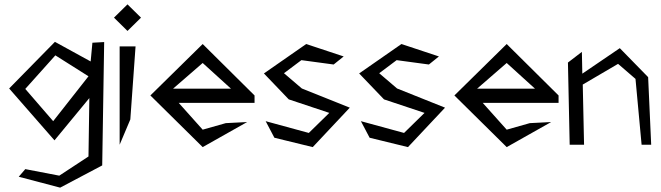

<svg xmlns="http://www.w3.org/2000/svg" viewBox="-20 -664 3031 881"><path d="M224 -108 96 -256 234 -410 386 -314ZM232 -472 22 -258 230 -20 390 -214 386 54 252 142 96 112 66 147 256 197 449 95 458 -471 404 -468 396 -382Z M503 -583 565 -522 627 -583 565 -644ZM578 -116 602 -451H529V0Z M800 -192H1148V-226L910 -462L670 -226L910 11L1114 -104L1016 -99L910 -69ZM1040 -257H774L910 -375Z M1305 -208 1491 -146 1397 -54 1199 -108 1239 -32 1415 11 1585 -170 1365 -258 1283 -328 1363 -388 1511 -368 1557 -405 1385 -462 1191 -327Z M1742 -208 1928 -146 1834 -54 1636 -108 1676 -32 1852 11 2022 -170 1802 -258 1720 -328 1800 -388 1948 -368 1994 -405 1822 -462 1628 -327Z M2195 -192H2543V-226L2305 -462L2065 -226L2305 11L2509 -104L2411 -99L2305 -69ZM2435 -257H2169L2305 -375Z M2654 -276 2816 -371 2896 -302 2924 0H2968L2954 -310L2824 -443L2652 -326L2650 -426L2586 -377L2594 0H2660Z"/></svg>

Font: Stormblade
Style: Regular
Weight: 400
Designer: Mew Too
Foundry: Cannot Into Space Fonts
Version: Version 0.77